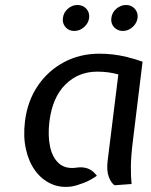

<svg xmlns="http://www.w3.org/2000/svg" viewBox="-20 -742 605 769"><path d="M266 5Q221.5 11 184.2 -6Q147 -23 121 -58.5Q95 -94 83.8 -144.5Q72.5 -195 80 -256Q90 -337.5 131.5 -398.5Q173 -459.5 236.8 -493.2Q300.5 -527 378 -527Q406 -527 433.2 -523.8Q460.5 -520.5 489.2 -513.5Q518 -506.5 551 -495L512 -176Q504.5 -116 504.2 -73.8Q504 -31.5 507 -5L439 0Q425 -9 415.8 -33.5Q406.5 -58 411 -97L454 -444Q431.5 -450 411.5 -452.5Q391.5 -455 369 -455Q294 -455 242 -403.5Q190 -352 178 -256Q171 -199.5 180.5 -154.8Q190 -110 217 -86.8Q244 -63.5 290 -71Q312 -74 331.8 -67Q351.5 -60 368 -38Q342.5 -20 315.5 -9.5Q288.5 1 266 5ZM277 -618Q256 -618 242.5 -633.2Q229 -648.5 232 -670Q234.5 -692 251.8 -707Q269 -722 290 -722Q312 -722 325.8 -707Q339.5 -692 337 -670Q334 -648.5 316.5 -633.2Q299 -618 277 -618ZM472 -618Q450.5 -618 436.8 -633.2Q423 -648.5 426 -670Q428.5 -692 446 -707Q463.5 -722 485 -722Q506 -722 519.8 -707Q533.5 -692 531 -670Q528 -648.5 510.5 -633.2Q493 -618 472 -618Z"/></svg>

Font: Expletus Sans
Style: Italic
Weight: 400
Italic angle: -7°
Designer: Jasper de Waard
Foundry: Designtown
Version: Version 7.500